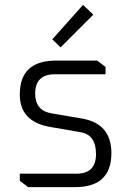

<svg xmlns="http://www.w3.org/2000/svg" viewBox="-20 -766 538 786"><path d="M61 -26V-55H293Q373 -55 373 -135Q373 -215 309 -225L187 -246Q61 -267 61 -379Q61 -518 209 -518H378L412 -492V-462H205Q124 -462 124 -383Q124 -313 191 -302L314 -281Q436 -261 436 -139Q436 0 288 0H95ZM194 -605 320 -746 362 -706 228 -572Z"/></svg>

Font: Oxanium ExtraLight Light
Style: Regular
Weight: 300
Version: Version 2.000